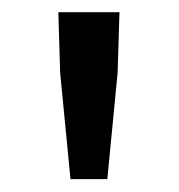

<svg xmlns="http://www.w3.org/2000/svg" viewBox="-20 -715 289 310"><path d="M77.1 -597.7 74.2 -695.3H172.9L169.9 -597.7L153.3 -425.8H93.8Z"/></svg>

Font: Pyidaungsu Numbers
Style: Regular
Weight: 400
Designer: Sun Tun
Foundry: MCF
Version: Version 1.083; ttfautohint (v1.8.2)